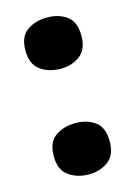

<svg xmlns="http://www.w3.org/2000/svg" viewBox="-94 -612 476 676"><g transform="rotate(-15 144.5 -274.0)"><path d="M42 -467Q42 -518 72.5 -539Q103 -560 146 -560Q187 -560 216.5 -539Q246 -518 246 -467Q246 -417 216.5 -395Q187 -373 146 -373Q103 -373 72.5 -395Q42 -417 42 -467ZM42 -81Q42 -133 72.5 -154Q103 -175 146 -175Q187 -175 216.5 -154Q246 -133 246 -81Q246 -32 216.5 -10Q187 12 146 12Q103 12 72.5 -10Q42 -32 42 -81Z"/></g></svg>

Font: Noto Sans Georgian Black
Style: Regular
Weight: 900
Designer: Monotype Design Team, Akaki Razmadze
Foundry: Google LLC
Version: Version 2.005; ttfautohint (v1.8.4.7-5d5b)